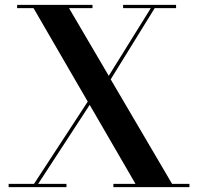

<svg xmlns="http://www.w3.org/2000/svg" viewBox="-20 -770 818 790"><path d="M15.5 -13.5H120L341 -352L118 -736.5H50.5V-750H360.5V-736.5H264L427.5 -458L600.5 -736.5H486.5V-750H704.5V-736.5H616.5L435.5 -443.5L688 -13.5H759.5V0H446.5V-13.5H537.5L349 -338.5L137 -13.5H253.5V0H15.5Z"/></svg>

Font: Bodoni* 16pt Medium
Style: Regular
Weight: 500
Version: Version 2.3